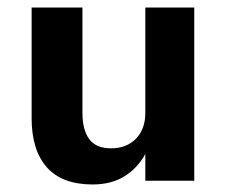

<svg xmlns="http://www.w3.org/2000/svg" viewBox="-20 -480 600 510"><path d="M199 -180V-460H64V-166Q64 -81 104.5 -35.5Q145 10 226 10Q276 10 311 -12Q346 -34 366 -71V0H496V-460H366V-180Q366 -137 341 -111.5Q316 -86 275 -86Q235 -86 217 -110.5Q199 -135 199 -180Z"/></svg>

Font: Jost-600-Semi-PL
Style: Regular
Weight: 600
Version: Version 3.300; ttfautohint (v0.97) -l 8 -r 50 -G 200 -x 14 -